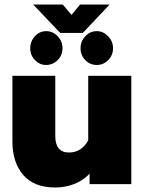

<svg xmlns="http://www.w3.org/2000/svg" viewBox="-20 -816 642 851"><path d="M127 -796H258L297 -750L335 -796H466L347 -670H247ZM114 -602Q114 -633 135 -655.5Q156 -678 184 -678Q214 -678 235.5 -655.5Q257 -633 257 -602Q257 -571 235.5 -549.5Q214 -528 184 -528Q156 -528 135 -549.5Q114 -571 114 -602ZM337 -602Q337 -633 358 -655.5Q379 -678 409 -678Q437 -678 459 -655.5Q481 -633 481 -602Q481 -571 459.5 -549.5Q438 -528 409 -528Q379 -528 358 -549.5Q337 -571 337 -602ZM35 -189V-480H225V-213Q225 -140 286 -140Q314 -140 335.5 -154Q357 -168 371 -194V-480H562V0H377V-46Q349 -16 309 -0.5Q269 15 225 15Q130 15 82.5 -41Q35 -97 35 -189Z"/></svg>

Font: Readiness ExtraBold
Style: Regular
Weight: 800
Designer: Katatrad Team
Foundry: CadsonDemak
Version: Version 1.00;January 16, 2020;FontCreator 12.0.0.2550 64-bit